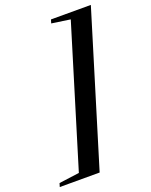

<svg xmlns="http://www.w3.org/2000/svg" viewBox="-256 -814 784 1000"><g transform="rotate(-20 136.0 -314.0)"><path d="M374.5 -732 119 104H-102L-96 84L16.5 69L250.5 -697L147.5 -712L153.5 -732Z"/></g></svg>

Font: Newsreader 72pt ExtraBold
Style: Italic
Weight: 800
Italic angle: -17°
Designer: Hugues Gentile
Foundry: Production Type
Version: Version 1.003; ttfautohint (v1.8.3)